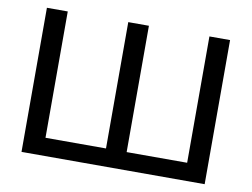

<svg xmlns="http://www.w3.org/2000/svg" viewBox="-76 -815 1214 925"><g transform="rotate(10 530.5 -352.5)"><path d="M82 0V-705H184V-87H480V-705H581V-87H877V-705H978V0Z"/></g></svg>

Font: Nunito Sans SemiBold
Style: Regular
Weight: 600
Designer: Vernon Adams
Foundry: Vernon Adams
Version: Version 3.101; ttfautohint (v1.8.4.7-5d5b);gftools[0.9.27]